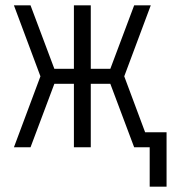

<svg xmlns="http://www.w3.org/2000/svg" viewBox="-20 -550 642 717"><path d="M539 147V0H481L392 -237H319V0H256V-237H183L94 0H32L131 -265L32 -530H94L183 -293H256V-530H319V-293H392L481 -530H543L444 -265L522 -56H602V147Z"/></svg>

Font: Jozsika Light
Style: Regular
Weight: 300
Monospace: yes
Designer: Belleve Invis
Foundry: Belleve Invis
Version: 2.1.0